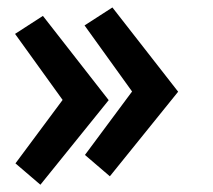

<svg xmlns="http://www.w3.org/2000/svg" viewBox="-20 -533 585 528"><path d="M282.1 -48.2 469.9 -280.8 289.1 -512.5 212.5 -463.1 343.2 -281.4 213.6 -106.9ZM91.1 -25 278.9 -257.6 98 -489.3 21.4 -439.8 152.2 -258.2 22.5 -83.7Z"/></svg>

Font: Russolo 10pt ExtraLight
Style: Regular
Weight: 200
Designer: Micah Stupak-Hahn
Version: Version 1.000